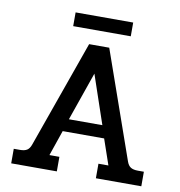

<svg xmlns="http://www.w3.org/2000/svg" viewBox="-86 -870 892 949"><g transform="rotate(10 359.5 -395.0)"><path d="M217 -790H506V-721H217ZM33 -73H64Q87 -73 99.5 -81Q112 -89 119 -109L310 -647H411L600 -109Q607 -89 620 -81Q633 -73 656 -73H686V0H458V-73H508L464 -201H256L212 -73H262V0H33ZM444 -264 361 -508 276 -264Z"/></g></svg>

Font: Pridi
Style: Regular
Weight: 400
Designer: Katatrad Team
Foundry: CadsonDemak
Version: Version 1.001